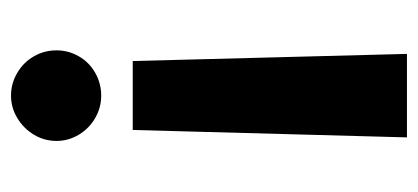

<svg xmlns="http://www.w3.org/2000/svg" viewBox="-224 -522 756 347"><g transform="rotate(90 153.5 -349.0)"><path d="M215.4 -211.4H90.8L77.9 -707H228.8ZM71.5 -73.6Q71.5 -95.2 82.3 -114Q93.1 -132.8 112.2 -143.6Q131.2 -154.4 153.4 -154.4Q174.9 -154.4 193.7 -143.6Q212.5 -132.8 223.9 -114Q235.2 -95.2 235.2 -73.6Q235.2 -51.5 223.9 -32.7Q212.5 -13.9 193.7 -2.7Q174.9 8.6 153.4 8.6Q131.2 8.6 112.2 -2.7Q93.1 -13.9 82.3 -32.7Q71.5 -51.5 71.5 -73.6Z"/></g></svg>

Font: WEMIX Pretendard Variable
Style: Regular
Weight: 400
Designer: Base glyphs from Inter by Rasmus Andersson; Hangeul glyphs from Noto Sans CJK(Source Han Sans) by Jang Soo-young and Kan
Foundry: Kil Hyung-jin
Version: Version 1.000;Glyphs 3.2 (3208)